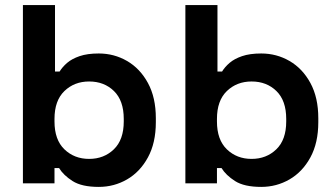

<svg xmlns="http://www.w3.org/2000/svg" viewBox="-20 -720 1316 754"><path d="M368 14Q301 14 265 -9Q229 -32 212 -60H194V0H70V-700H196V-439H214Q225 -457 243.5 -473Q262 -489 292.5 -499.5Q323 -510 368 -510Q428 -510 479 -480.5Q530 -451 561 -394Q592 -337 592 -256V-240Q592 -159 561 -102Q530 -45 479 -15.5Q428 14 368 14ZM330 -96Q388 -96 427 -133.5Q466 -171 466 -243V-253Q466 -325 427.5 -362.5Q389 -400 330 -400Q272 -400 233 -362.5Q194 -325 194 -253V-243Q194 -171 233 -133.5Q272 -96 330 -96Z M1006 14Q939 14 903 -9Q867 -32 850 -60H832V0H708V-700H834V-439H852Q863 -457 881.5 -473Q900 -489 930.5 -499.5Q961 -510 1006 -510Q1066 -510 1117 -480.5Q1168 -451 1199 -394Q1230 -337 1230 -256V-240Q1230 -159 1199 -102Q1168 -45 1117 -15.5Q1066 14 1006 14ZM968 -96Q1026 -96 1065 -133.5Q1104 -171 1104 -243V-253Q1104 -325 1065.5 -362.5Q1027 -400 968 -400Q910 -400 871 -362.5Q832 -325 832 -253V-243Q832 -171 871 -133.5Q910 -96 968 -96Z"/></svg>

Font: Space Grotesk
Style: Bold
Weight: 700
Designer: Florian Karsten
Foundry: Florian Karsten
Version: Version 2.000